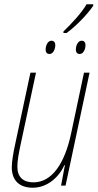

<svg xmlns="http://www.w3.org/2000/svg" viewBox="-20 -866 457 896"><path d="M276 -719V-712H291C333 -743 385 -795 415 -839V-846H384C360 -805 317 -759 276 -719ZM211 -614C229 -614 238 -638 238 -655C238 -669 231 -676 220 -676C202 -676 193 -652 193 -635C193 -621 200 -614 211 -614ZM352 -614C370 -614 379 -638 379 -655C379 -669 372 -676 361 -676C343 -676 334 -652 334 -635C334 -621 341 -614 352 -614ZM133 10C201 10 255 -39 281 -96H283L265 0H286L398 -527H372L312 -244C282 -102 222 -15 136 -15C89 -15 61 -39 61 -88C61 -117 68 -152 75 -186L148 -527H122L51 -194C43 -158 35 -113 35 -86C35 -22 72 10 133 10Z"/></svg>

Font: Noto Sans Condensed Thin
Style: Italic
Weight: 100
Width: 3
Italic angle: -12°
Designer: Monotype Design Team
Foundry: Monotype Imaging Inc.
Version: Version 2.013